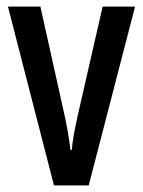

<svg xmlns="http://www.w3.org/2000/svg" viewBox="-20 -560 432 580"><path d="M143 0 4 -540H102L171 -230Q178 -200 183.5 -169.5Q189 -139 193 -107H197Q198 -126 203 -153Q208 -180 215 -212L290 -540H388L248 0Z"/></svg>

Font: Noto Sans Georgian ExtraCondensed Medium
Style: Regular
Weight: 500
Width: 2
Designer: Monotype Design Team, Akaki Razmadze
Foundry: Google LLC
Version: Version 2.005; ttfautohint (v1.8.4.7-5d5b)